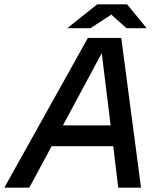

<svg xmlns="http://www.w3.org/2000/svg" viewBox="-78 -865 758 885"><path d="M-58 0 327 -690H481L572 0H467L444 -191H160L57 0ZM212 -287H432L391 -620ZM232 -735 370 -845H475L460 -814L339 -735ZM505 -735 417 -814 403 -845H508L598 -735Z"/></svg>

Font: Radio Canada Big
Style: Italic
Weight: 400
Italic angle: -12°
Designer: Étienne Aubert Bonn
Foundry: Coppers and Brasses
Version: Version 1.001